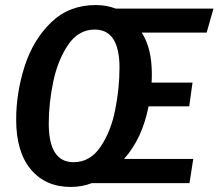

<svg xmlns="http://www.w3.org/2000/svg" viewBox="-20 -725 865 760"><path d="M798 -596H541Q581 -534 581 -433Q581 -410 580 -398H742L729 -304H568Q543 -176 471 -96H745L730 0H343Q304 15 260 15Q160 15 102 -54.5Q44 -124 44 -251Q44 -358 77.5 -462.5Q111 -567 182 -636Q253 -705 359 -705Q402 -705 438 -691H825ZM271 -83Q336 -83 377 -142.5Q418 -202 435.5 -288Q453 -374 453 -457Q453 -608 355 -608Q291 -608 250 -548Q209 -488 191 -402.5Q173 -317 173 -236Q173 -83 271 -83Z"/></svg>

Font: Fira Sans Condensed Medium
Style: Italic
Weight: 500
Width: 3
Italic angle: -8°
Designer: bBox Type GmbH & Carrois Corporate GbR & Edenspiekermann AG
Foundry: bBox Type GmbH & Carrois Corporate GbR & Edenspiekermann AG
Version: Version 4.301